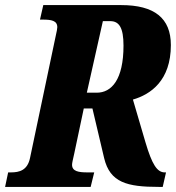

<svg xmlns="http://www.w3.org/2000/svg" viewBox="-41 -734 691 754"><path d="M-21 0H315L329 -57H302C268 -57 242 -61 242 -87C242 -94 245 -106 251 -133L288 -308H322L368 -113C391 -17 458 0 583 0H598L611 -57H606C576 -57 556 -88 530 -176L481 -343C550 -363 630 -417 630 -557C630 -663 565 -714 435 -714H129L116 -657H127C161 -657 184 -653 184 -627C184 -621 182 -612 177 -589L77 -114C67 -65 35 -57 2 -57H-9ZM339 -370H300L363 -651H392C427 -651 444 -625 444 -555C444 -421 397 -370 339 -370Z"/></svg>

Font: Noto Serif ExtraCondensed Black
Style: Italic
Weight: 900
Width: 2
Italic angle: -12°
Designer: Monotype Design Team
Foundry: Monotype Imaging Inc.
Version: Version 2.014